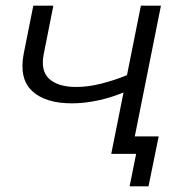

<svg xmlns="http://www.w3.org/2000/svg" viewBox="-20 -545 656 680"><path d="M426 -221Q377 -200 328 -189.5Q279 -179 235 -179Q140 -179 93.5 -223Q47 -267 64 -355L98 -525H169L135 -354Q123 -294 154.5 -265.5Q186 -237 250 -237Q291 -237 337.5 -248.5Q384 -260 433 -280ZM374 0 479 -525H550L445 0ZM439 115 466 -19 480 0H374L387 -62H542L506 115Z"/></svg>

Font: MOST Montserrat
Style: Italic
Weight: 400
Italic angle: -11.3°
Designer: Julieta Ulanovsky
Foundry: Julieta Ulanovsky
Version: Version 8.000;March 11, 2024;FontCreator 15.0.0.2926 64-bit